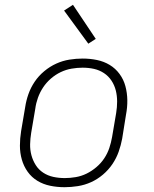

<svg xmlns="http://www.w3.org/2000/svg" viewBox="-20 -772 640 800"><path d="M249 8Q218 8 189 2Q160 -4 136 -18.5Q112 -33 95.5 -56Q79 -79 71 -107Q63 -135 63 -165Q63 -195 68 -226L85 -326Q89 -353 98.5 -380Q108 -407 124.5 -431.5Q141 -456 164.5 -475.5Q188 -495 214.5 -507Q241 -519 269 -523.5Q297 -528 324 -528Q355 -528 384 -522Q413 -516 437 -501.5Q461 -487 478 -464Q495 -441 502.5 -413Q510 -385 510.5 -355Q511 -325 505 -294L489 -194Q484 -167 474.5 -140Q465 -113 448.5 -88.5Q432 -64 409 -44.5Q386 -25 359.5 -13Q333 -1 304.5 3.5Q276 8 249 8ZM250 -30Q272 -30 295.5 -34Q319 -38 340.5 -48.5Q362 -59 381.5 -75.5Q401 -92 414.5 -112.5Q428 -133 435.5 -155.5Q443 -178 447 -201L464 -301Q468 -325 468 -349Q468 -373 462.5 -395Q457 -417 444.5 -436Q432 -455 413 -467.5Q394 -480 371.5 -485Q349 -490 324 -490Q302 -490 278.5 -486Q255 -482 233 -471.5Q211 -461 192 -444.5Q173 -428 159.5 -407.5Q146 -387 138 -364.5Q130 -342 127 -319L110 -219Q106 -195 105.5 -171Q105 -147 111 -125Q117 -103 129 -84Q141 -65 160 -52.5Q179 -40 202 -35Q225 -30 250 -30ZM348 -590 247 -728 284 -752 379 -610Z"/></svg>

Font: Iosevka XLt Ex Obl
Style: Regular
Weight: 200
Width: 7
Italic angle: -9°
Monospace: yes
Designer: Belleve Invis
Foundry: Belleve Invis
Version: Version 32.5.0; ttfautohint (v1.8.4)